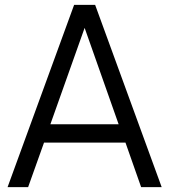

<svg xmlns="http://www.w3.org/2000/svg" viewBox="-20 -765 692 785"><path d="M11 0H95L160 -182H493L557 0H641L369 -745H283ZM186 -257 326 -651 465 -257Z"/></svg>

Font: Plus Jakarta Sans
Style: Regular
Weight: 400
Designer: Gumpita Rahayu
Foundry: Tokotype
Version: Version 2.004; ttfautohint (v1.8.3)